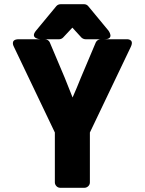

<svg xmlns="http://www.w3.org/2000/svg" viewBox="-20 -865 687 910"><path d="M240 0C240 11 250 25 265 25H381C392 25 406 15 406 0V-237L600 -643C619 -683 578 -679 578 -679H457C448 -679 438 -673 434 -664L363 -496C350 -463 338 -435 324 -403C312 -433 300 -463 287 -496L216 -664C213 -672 203 -679 193 -679H69C25 -679 46 -643 46 -643L240 -237ZM261 -679C267 -679 274 -682 279 -687L323 -734L366 -687C370 -683 378 -679 385 -679H475C525 -679 494 -720 494 -720L398 -836C393 -842 386 -845 379 -845H267C260 -845 252 -842 247 -836L151 -720C119 -682 171 -679 171 -679Z"/></svg>

Font: Falling Sky
Style: Blk
Weight: 900
Designer: Paul D. Hunt
Foundry: Adobe Systems Incorporated
Version: Version 1.02